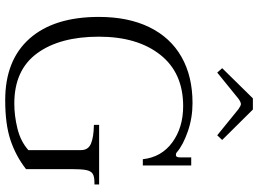

<svg xmlns="http://www.w3.org/2000/svg" viewBox="-147 -835 992 738"><g transform="rotate(90 349.0 -466.0)"><path d="M242 -824 358 -942H401L518 -824L500 -805L399 -887Q386 -896 380 -896Q373 -896 360 -887L259 -805ZM45 -350Q45 -463 84.5 -544Q124 -625 198.5 -667.5Q273 -710 376 -710Q433 -710 485 -692Q537 -674 565 -650Q569 -646 576 -646Q585 -646 585 -662V-705H616V-519H592Q584 -591 527 -632.5Q470 -674 388 -674Q260 -674 190.5 -586Q121 -498 121 -350Q121 -200 185 -112.5Q249 -25 378 -25Q425 -25 474 -37Q523 -49 557 -79V-281Q557 -309 532.5 -319.5Q508 -330 460 -331V-351H689V-333H681Q658 -333 647.5 -326Q637 -319 633.5 -300.5Q630 -282 630 -244V-70Q580 -31 519 -10.5Q458 10 365 10Q211 10 128 -84Q45 -178 45 -350Z"/></g></svg>

Font: Taviraj Light
Style: Regular
Weight: 300
Designer: Katatrad Team
Foundry: CadsonDemak
Version: Version 1.001